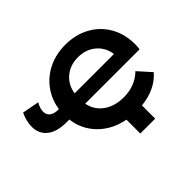

<svg xmlns="http://www.w3.org/2000/svg" viewBox="-142 -753 1077 1077"><g transform="rotate(-45 396.5 -215.0)"><path d="M754 -227H323Q334 -168 382 -133.5Q430 -99 502 -99Q592 -99 651 -157L720 -80Q656 -7 541 5V110H423V0Q329 -18 268.5 -79Q208 -140 197 -227H175Q100 -227 59.5 -259Q19 -291 19 -347Q19 -390 41 -438L142 -419Q124 -388 124 -362Q124 -338 141.5 -324Q159 -310 191 -310H197Q207 -377 245.5 -429.5Q284 -482 344 -511Q404 -540 478 -540Q558 -540 621.5 -505.5Q685 -471 721 -408.5Q757 -346 757 -264Q757 -245 754 -227ZM322 -310H634Q626 -368 583.5 -404Q541 -440 478 -440Q416 -440 373.5 -404.5Q331 -369 322 -310Z"/></g></svg>

Font: mBank SemiBold
Style: Regular
Weight: 600
Designer: Julieta Ulanovsky
Foundry: Julieta Ulanovsky
Version: Version 7.200